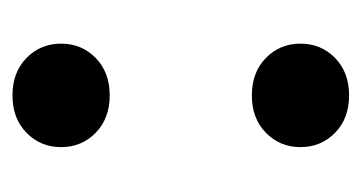

<svg xmlns="http://www.w3.org/2000/svg" viewBox="-156 -419 580 308"><g transform="rotate(90 134.0 -265.0)"><path d="M133 5Q96 5 73 -17.5Q50 -40 50 -73Q50 -106 73 -128.5Q96 -151 133 -151Q170 -151 193 -128.5Q216 -106 216 -73Q216 -40 193 -17.5Q170 5 133 5ZM133 -379Q96 -379 73 -401.5Q50 -424 50 -457Q50 -490 73 -512.5Q96 -535 133 -535Q170 -535 193 -512.5Q216 -490 216 -457Q216 -424 193 -401.5Q170 -379 133 -379Z"/></g></svg>

Font: DM Sans 10pt
Style: Bold
Weight: 700
Version: Version 4.004;gftools[0.9.30]